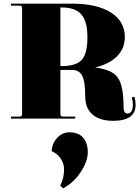

<svg xmlns="http://www.w3.org/2000/svg" viewBox="-20 -650 767 1052"><path d="M40 0V-11H87Q101 -11 101 -25V-607Q101 -619 87 -619H40V-630H374Q511 -630 587.5 -581.5Q664 -533 664 -447Q664 -385 621.5 -342Q579 -299 501 -280Q595 -269 626 -224Q657 -179 657 -65Q657 -28 678 -28Q708 -28 708 -76Q708 -96 702 -116L717 -120Q723 -96 723 -76Q723 12 600 12Q527 12 487 -22.5Q447 -57 447 -121Q447 -202 430.5 -234.5Q414 -267 374 -267H311V-25Q311 -11 325 -11H392V0ZM319 -609H311V-288H319Q398 -288 428.5 -322.5Q459 -357 459 -447Q459 -532 426 -570.5Q393 -609 319 -609ZM326 382 310 367Q331 327 331 279Q331 245 312.5 218.5Q294 192 263 178Q265 136 293 105.5Q321 75 361 75Q411 75 436 105Q461 135 461 184Q461 233 423.5 291Q386 349 326 382Z"/></svg>

Font: Arapey Black-Display
Style: Regular
Weight: 900
Designer: Eduardo Rodriguez Tunni
Foundry: Eduardo Rodriguez Tunni
Version: Version 4.000